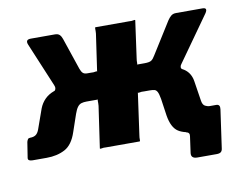

<svg xmlns="http://www.w3.org/2000/svg" viewBox="-72 -633 1093 847"><g transform="rotate(-10 474.5 -209.0)"><path d="M747 114Q717 114 721 88L731 16Q734 -1 717 -4L791 -100H869Q887 -100 884 -78L860 91Q859 103 853 108.5Q847 114 833 114ZM29 0Q20 0 14 -3Q8 -6 9 -14L20 -84Q22 -91 25 -95.5Q28 -100 36 -100Q51 -100 60.5 -106.5Q70 -113 76 -129L108 -219Q117 -242 133.5 -258.5Q150 -275 174.5 -284Q199 -293 233 -296L311 -336H349Q362 -335 369 -337Q376 -339 377 -336L401 -502Q402 -515 401.5 -522.5Q401 -530 404 -530H554Q567 -529 574 -531Q581 -533 582 -530L559 -364Q557 -352 557.5 -344Q558 -336 555 -336H619L689 -296Q739 -292 763 -272.5Q787 -253 792 -219L806 -129Q809 -111 819.5 -105.5Q830 -100 840 -100Q853 -100 852 -86L842 -14Q842 -6 835.5 -3Q829 0 819 0H765Q711 0 682.5 -18.5Q654 -37 645 -92L634 -168Q630 -191 625 -200.5Q620 -210 612 -212Q604 -214 591 -214H566Q554 -215 546.5 -213Q539 -211 538 -214L512 -28Q510 -16 510.5 -8Q511 0 508 0H358Q346 -1 338.5 1Q331 3 330 0L357 -186Q358 -199 357.5 -206.5Q357 -214 360 -214H308Q295 -214 285 -211Q275 -208 267.5 -198Q260 -188 253 -168L227 -92Q209 -37 174 -18.5Q139 0 92 0ZM325 -265 173 -282Q181 -286 182.5 -294Q184 -302 180 -310L98 -506Q88 -530 114 -530H222Q236 -530 243 -523Q250 -516 254 -504L302 -362Q307 -348 313.5 -342Q320 -336 333 -336ZM581 -265 589 -336Q612 -336 620.5 -342Q629 -348 637 -362L726 -504Q734 -516 742.5 -523Q751 -530 765 -530H883Q908 -530 892 -506L750 -306Q744 -299 743.5 -292Q743 -285 749 -281Z"/></g></svg>

Font: Libre Franklin ExtraBold
Style: Italic
Weight: 800
Italic angle: -8°
Designer: Pablo Impallari, Rodrigo Fuenzalida, Nhung Nguyen
Foundry: Impallari Type
Version: Version 3.000